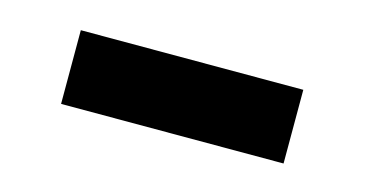

<svg xmlns="http://www.w3.org/2000/svg" viewBox="-30 -382 501 263"><g transform="rotate(15 220.0 -250.0)"><path d="M62 -197V-301.5H377.5V-197Z"/></g></svg>

Font: Libre Caslon Text
Style: Bold
Weight: 700
Designer: Pablo Impallari, Rodrigo Fuenzalida, Katja Schimmel
Foundry: Pablo Impallari, Rodrigo Fuenzalida
Version: Version 2.000